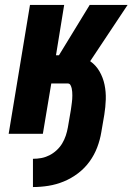

<svg xmlns="http://www.w3.org/2000/svg" viewBox="-20 -540 540 775"><path d="M113 215V101Q130 101 146.5 98Q163 95 179 87Q195 79 208.5 66.5Q222 54 231 39Q240 24 245.5 7.5Q251 -9 254 -26L266 -96Q267 -103 268 -110.5Q269 -118 270 -125.5Q271 -133 271.5 -140Q272 -147 272 -154.5Q272 -162 271.5 -169Q271 -176 269.5 -183Q268 -190 264.5 -196.5Q261 -203 254 -203H187L153 0H15L101 -520H239L206 -317H218L342 -520H495L344 -293Q367 -277 381.5 -252Q396 -227 402 -198Q408 -169 407 -138.5Q406 -108 401 -77L389 -7Q384 24 372.5 54.5Q361 85 341.5 112Q322 139 295 159.5Q268 180 237.5 192.5Q207 205 175.5 210Q144 215 113 215Z"/></svg>

Font: Iosevka SS04 Heavy Oblique
Style: Regular
Weight: 900
Italic angle: -9°
Monospace: yes
Designer: Belleve Invis
Foundry: Belleve Invis
Version: Version 19.0.0; ttfautohint (v1.8.4)